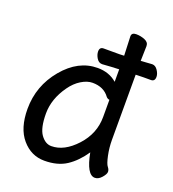

<svg xmlns="http://www.w3.org/2000/svg" viewBox="-136 -823 859 954"><g transform="rotate(20 294.0 -345.5)"><path d="M379 -525Q376 -525 373 -525L313 -521H312Q294 -521 283 -539Q272 -557 272 -574Q272 -597 293 -597H378L401 -598L397 -699Q397 -719 421 -719Q445 -719 467 -710Q489 -701 489 -681L487 -602L546 -606H547Q564 -606 576 -588Q588 -570 588 -554Q588 -530 567 -530H529Q506 -530 487 -529V-185Q487 -143 495.5 -103Q504 -63 513.5 -51.5Q523 -40 523 -28Q523 -16 506.5 3Q490 22 471 22Q428 22 407 -89Q369 -33 322.5 -2.5Q276 28 206 28Q136 28 88 -28Q40 -84 40 -186Q40 -308 118.5 -402Q197 -496 299 -496Q360 -496 401 -460V-526ZM407 -367Q397 -368 390 -376Q360 -418 300 -418Q272 -418 241 -399Q210 -380 186 -346Q134 -273 134 -196Q134 -119 158 -85.5Q182 -52 214 -52Q282 -52 344.5 -120Q407 -188 407 -276Z"/></g></svg>

Font: LXGW ZhenKai
Style: Regular
Weight: 400
Designer: LXGW / Fontworks Inc.
Foundry: LXGW / Fontworks Inc.
Version: Version 0.800;June 8, 2025